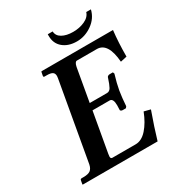

<svg xmlns="http://www.w3.org/2000/svg" viewBox="-189 -923 964 1044"><g transform="rotate(-30 293.5 -401.5)"><path d="M24.9 0 22.9 -2 26.9 -23.9Q27.8 -32.7 36.1 -33.2H48.8Q77.6 -33.2 91.3 -43.2Q105 -53.2 109.9 -77.1L196.8 -568.8Q197.8 -575.7 198.2 -581.5Q198.2 -598.6 187.5 -605.7Q176.8 -612.8 151.9 -612.8H138.2Q130.4 -612.8 131.8 -621.1L136.2 -644L139.2 -646H586.9Q578.1 -570.8 578.1 -483.9L538.1 -475.1Q528.3 -600.1 459 -600.1H334Q320.8 -600.1 314.9 -570.8L278.8 -365.2H387.2Q403.3 -365.2 412.6 -381.6Q421.9 -397.9 434.1 -436Q434.1 -439 439 -442.9Q443.8 -446.8 451.2 -446.8H471.2L475.1 -437Q459 -383.8 452.1 -344.2Q445.3 -302.2 441.9 -251L435.1 -242.2H415Q408.2 -242.2 404.1 -245.6Q399.9 -249 400.9 -252Q401.9 -270.5 401.9 -280.3Q401.9 -322.8 379.9 -323.2H272L228 -75.2Q226.6 -65.9 226.1 -59.1Q226.1 -46.4 235.8 -45.9H382.8Q420.9 -45.9 453.9 -83Q486.8 -120.1 509.8 -179.2L549.8 -168.9Q515.6 -73.7 494.1 0ZM539.1 -803.2Q526.9 -752.4 482.4 -721.2Q438 -689.9 387.2 -689.9Q334 -689.9 301 -717.5Q268.1 -745.1 268.1 -792V-803.2H298.8Q299.8 -775.4 326.4 -760.3Q353 -745.1 395 -745.1Q435.1 -745.1 468 -760Q501 -774.9 509.8 -803.2Z"/></g></svg>

Font: Linux Libertine O
Style: Semibold Italic
Weight: 600
Italic angle: -11.5°
Designer: Philipp H. Poll
Foundry: Philipp H. Poll
Version: Version 5.1.2